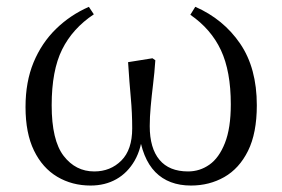

<svg xmlns="http://www.w3.org/2000/svg" viewBox="-20 -543 848 577"><path d="M252.1 14.6Q196.7 14.6 152.2 -11.7Q107.7 -38.1 82.2 -90.4Q56.7 -142.6 56.7 -221.4Q56.7 -297.1 80.9 -355.6Q105.2 -414.1 148.3 -456.1Q191.4 -498.1 247.1 -522.4L262 -500Q198.1 -457.5 166.7 -394.3Q135.3 -331.2 135.3 -226.6Q135.3 -121.3 171.3 -74.5Q207.3 -27.8 263.2 -27.8Q311.9 -27.8 344.6 -60.4Q377.3 -93 377.3 -157.3Q377.3 -203.8 373.1 -249Q368.9 -294.1 364.9 -356.2L438.2 -367.9L446.8 -361.9Q444.4 -324.8 440 -289.5Q435.7 -254.2 432.9 -222.8Q430 -191.4 430 -164.1Q430 -97.7 459.2 -62.8Q488.3 -27.8 545.1 -27.8Q580.5 -27.8 609.4 -48.2Q638.3 -68.5 655.9 -113.1Q673.6 -157.6 673.6 -229.5Q673.6 -328.9 643.9 -392.3Q614.3 -455.6 552 -498.6L566.9 -522.6Q651.7 -485.3 701.7 -411.9Q751.8 -338.4 751.8 -226.7Q751.8 -142.9 725.4 -89.7Q699 -36.5 654 -10.9Q609.1 14.6 554 14.6Q486.7 14.6 446.8 -25.9Q407 -66.5 396.7 -149.5H409Q405.9 -97.3 384.7 -60.4Q363.5 -23.6 329.6 -4.5Q295.8 14.6 252.1 14.6Z"/></svg>

Font: Noto Serif HK
Style: Regular
Weight: 200
Designer: Ryoko NISHIZUKA 西塚涼子 (kana & ideographs); Frank Grießhammer (Latin, Greek & Cyrillic); Wenlong ZHANG 张文龙 (bopomofo); San
Foundry: Adobe
Version: Version 2.001;hotconv 1.1.0;makeotfexe 2.6.0